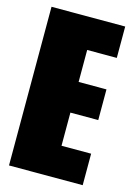

<svg xmlns="http://www.w3.org/2000/svg" viewBox="-106 -732 552 789"><g transform="rotate(15 170.0 -337.5)"><path d="M13 0H326.5V-134H200.5V-275H319V-405.5H200.5V-541.5H326.5V-675H13Z"/></g></svg>

Font: Anybody ExtraCondensed Black
Style: Regular
Weight: 900
Width: 2
Version: Version 1.113;gftools[0.9.25]